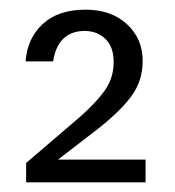

<svg xmlns="http://www.w3.org/2000/svg" viewBox="-20 -729 362 397"><path d="M281 -399V-352H34V-392L145 -487Q179 -517 197 -542.5Q215 -568 215 -601Q215 -632 198 -648.5Q181 -665 155 -665Q127 -665 110.5 -648.5Q94 -632 90 -602H33Q36 -649 68 -679Q100 -709 157 -709Q210 -709 242.5 -679Q275 -649 275 -603Q275 -563 253 -532Q231 -501 183 -463L100 -399Z"/></svg>

Font: A Bank Premium Light
Style: Regular
Weight: 300
Designer: Ninad Kale (Devanagari), Jonny Pinhorn (Latin), Htun Naung (Myanmar)
Foundry: Indian Type Foundry
Version: 4.004